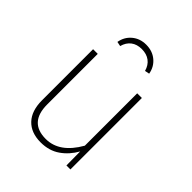

<svg xmlns="http://www.w3.org/2000/svg" viewBox="-205 -854 988 988"><g transform="rotate(45 288.5 -360.0)"><path d="M463 0H434L433 -101Q405 -51 361 -20.5Q317 10 256 10Q186 10 147 -31Q108 -72 108 -149V-520H142V-152Q142 -21 262 -21Q362 -21 429 -139V-520H463ZM401 -635 376 -630Q367 -663 343.5 -680.5Q320 -698 285 -698Q250 -698 227 -680.5Q204 -663 195 -630L170 -635Q177 -677 208.5 -703.5Q240 -730 285 -730Q331 -730 362.5 -703.5Q394 -677 401 -635Z"/></g></svg>

Font: FiraGO UltraLight
Style: Regular
Weight: 200
Designer: bBox Type
Foundry: bBox Type GmbH
Version: Version 1.001